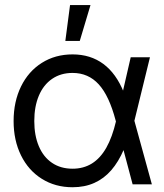

<svg xmlns="http://www.w3.org/2000/svg" viewBox="-20 -748 667 779"><path d="M35.2 -256.8Q35.2 -335.4 65.2 -397Q95.2 -458.5 149.7 -492.9Q204.1 -527.3 274.4 -527.3Q347.2 -527.3 399.4 -488.5Q451.7 -449.7 482.4 -373H512.2L524.9 -259.3L596.2 0H518.1L449.2 -259.3Q422.9 -359.4 380.6 -405.8Q338.4 -452.1 274.4 -452.1Q226.6 -452.1 191.4 -428Q156.2 -403.8 137.7 -359.9Q119.1 -315.9 119.1 -256.8Q119.1 -198.2 137.7 -154.5Q156.2 -110.8 191.2 -87.2Q226.1 -63.5 274.4 -63.5Q318.8 -63.5 353 -84.7Q387.2 -106 411.4 -148.7Q435.5 -191.4 450.7 -256.3L510.3 -515.6H588.4L524.9 -256.3L512.2 -141.6H482.4Q460.9 -91.3 431.4 -57.4Q401.9 -23.4 362.8 -5.9Q323.7 11.7 274.4 11.7Q204.1 11.7 149.7 -22.5Q95.2 -56.6 65.2 -117.7Q35.2 -178.7 35.2 -256.8ZM264.2 -727.5H347.2L303.7 -582H245.1Z"/></svg>

Font: Intratopia Thin
Style: Regular
Weight: 100
Designer: Rasmus Andersson
Foundry: rsms
Version: Version 3.000;Glyphs 3.2.3 (3260)